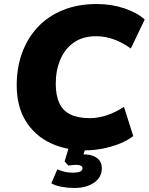

<svg xmlns="http://www.w3.org/2000/svg" viewBox="-20 -736 739 954"><path d="M405 11Q307 11 230 -25.5Q153 -62 108 -134.5Q63 -207 63 -313Q63 -398 89 -471Q115 -544 165.5 -599Q216 -654 290.5 -685Q365 -716 462 -716Q534 -716 598 -694.5Q662 -673 699 -639L630 -495Q590 -524 546.5 -540Q503 -556 458 -556Q391 -556 346.5 -524.5Q302 -493 279.5 -439.5Q257 -386 257 -320Q257 -262 275 -223.5Q293 -185 330.5 -167Q368 -149 427 -149Q466 -149 508.5 -162.5Q551 -176 596 -205L642 -60Q614 -38 574 -22Q534 -6 490 2.5Q446 11 405 11ZM350 198Q318 198 287.5 192.5Q257 187 235 175L265 105Q282 113 301 117.5Q320 122 339 122Q366 122 378 116.5Q390 111 390 99Q390 92 382 87.5Q374 83 356 83Q348 83 339.5 84Q331 85 320 87L301 66L327 -20H411L387 57L348 40Q359 35 371.5 33Q384 31 394 31Q424 31 444.5 39.5Q465 48 475.5 63Q486 78 486 100Q486 145 447.5 171.5Q409 198 350 198Z"/></svg>

Font: Nunito Sans 12pt ExtraLight 12pt Black
Style: Italic
Weight: 900
Italic angle: -9°
Version: Version 3.101;gftools[0.9.27]